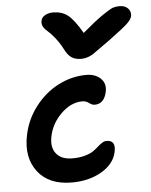

<svg xmlns="http://www.w3.org/2000/svg" viewBox="-52 -794 640 816"><g transform="rotate(-5 267.5 -385.5)"><path d="M488.8 -750Q510.7 -750 523.7 -737.1Q536.6 -724.1 534.2 -705.1Q531.7 -690.9 513.7 -673.3Q495.6 -655.8 433.1 -609.9Q416 -598.1 390.6 -579.6Q365.2 -561 357.2 -555.9Q349.1 -550.8 335.7 -545.9Q322.3 -541 308.1 -541Q281.7 -541 265.6 -552Q249.5 -563 235.8 -590.8Q221.2 -618.7 203.6 -640.1Q186 -661.6 174.6 -670.9Q163.1 -680.2 156.7 -691.4Q150.4 -702.6 152.8 -715.8Q154.8 -730.5 169.7 -739.3Q184.6 -748 204.1 -748Q241.7 -748 267.3 -728.3Q293 -708.5 327.1 -649.9Q381.3 -696.3 415 -719.2Q448.7 -742.2 460.9 -746.1Q473.1 -750 488.8 -750ZM222.2 -21Q124 -21 76.9 -82.5Q29.8 -144 48.8 -236.8Q62 -303.7 103.5 -357.9Q145 -412.1 202.6 -441.7Q260.3 -471.2 321.8 -471.2Q359.4 -471.2 382.3 -450.2Q405.3 -429.2 398.9 -394Q388.2 -341.8 347.2 -341.8Q335.9 -341.8 323.5 -351.3Q311 -360.8 295.9 -360.8Q247.1 -360.8 204.8 -319.3Q162.6 -277.8 151.9 -223.1Q142.6 -177.7 164.3 -150.4Q186 -123 232.9 -123Q262.7 -123 285.6 -129.4Q308.6 -135.7 321.5 -144.5Q334.5 -153.3 344.2 -162.4Q354 -171.4 363.8 -177.7Q373.5 -184.1 383.8 -184.1Q423.8 -184.1 414.1 -136.2Q403.8 -84.5 349.6 -52.7Q295.4 -21 222.2 -21Z"/></g></svg>

Font: Shantell Sans Irregular
Style: Italic
Weight: 500
Italic angle: -11.31°
Designer: Stephen Nixon, Anya Danilova, Shantell Martin
Foundry: Arrow Type
Version: Version 1.006;[9816181b4]